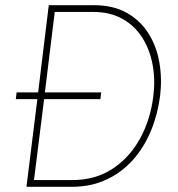

<svg xmlns="http://www.w3.org/2000/svg" viewBox="-20 -720 685 740"><path d="M82 0 124 -338H41L44 -364H127L168 -700H342Q417 -700 469.5 -670Q522 -640 553 -590Q584 -540 594.5 -477.5Q605 -415 597 -350Q588 -280 562 -216.5Q536 -153 493 -104.5Q450 -56 390.5 -28Q331 0 256 0ZM111 -26H259Q347 -26 413 -69Q479 -112 519.5 -185.5Q560 -259 571 -350Q579 -413 568 -471.5Q557 -530 528 -575.5Q499 -621 451.5 -647.5Q404 -674 339 -674H191L153 -364H370L367 -338H150Z"/></svg>

Font: Haskoy Thin
Style: Italic
Weight: 100
Designer: Ertekin Erdin
Foundry: Ertekin Erdin
Version: Version 2.000; ttfautohint (v1.8.4.7-5d5b)